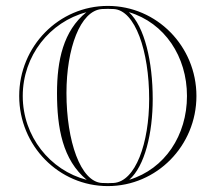

<svg xmlns="http://www.w3.org/2000/svg" viewBox="-20 -625 730 650"><path d="M45 -300C45 -131.6 179.4 5 345 5C510.6 5 645 -131.6 645 -300C645 -468.4 510.6 -605 345 -605C179.4 -605 45 -468.4 45 -300ZM485 -290C485 -139.6 438.6 -10.8 365 -5.6C358 -5.2 352 -5 345 -5C338 -5 332 -5.2 325 -5.6C252.6 -9.4 205 -147.4 205 -310C205 -460.4 251.4 -589.2 325 -594.4C332 -594.8 338 -595 345 -595C352 -595 358 -594.8 365 -594.4C437.4 -590.6 485 -452.6 485 -290ZM272.4 -583.6C194.3 -520.6 173 -420.2 173 -310C173 -192.1 191.9 -84 273.7 -16.1C149.3 -48.3 57 -163.2 57 -300C57 -436.4 148.6 -550.9 272.4 -583.6ZM416.3 -583.9C537.7 -547.6 613 -433.3 613 -300C613 -167.2 538.4 -53.2 417.6 -16.4C470.4 -63 497 -174.2 497 -290C497 -415.6 469.6 -535.5 416.3 -583.9Z"/></svg>

Font: Sortefax
Style: Medium
Weight: 500
Designer: gluk
Foundry: gluk
Version: Version 0.261